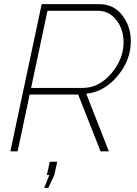

<svg xmlns="http://www.w3.org/2000/svg" viewBox="-20 -730 660 926"><path d="M30 0 181 -710H459Q528 -710 569.5 -656.5Q611 -603 611 -531Q611 -440 547 -363.5Q483 -287 396 -278L505 0H465L357 -274H123L65 0ZM379 -306Q458 -306 517 -376Q576 -446 576 -526Q576 -589 541 -633.5Q506 -678 451 -678H209L130 -306ZM193 176 218 114H206L220 50H256L242 114L213 176Z"/></svg>

Font: Raleway-v4020 ExtraLight
Style: Italic
Weight: 275
Italic angle: -12°
Designer: Matt McInerney, Pablo Impallari, Rodrigo Fuenzalida
Foundry: Matt McInerney, Pablo Impallari, Rodrigo Fuenzalida
Version: Version 4.020;PS 004.020;hotconv 1.0.88;makeotf.lib2.5.64775